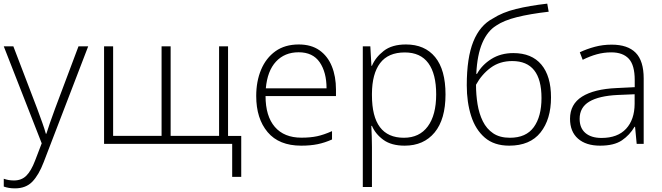

<svg xmlns="http://www.w3.org/2000/svg" viewBox="-20 -783 3605 1045"><path d="M0.5 -530.8H52.7L181.6 -193.8Q198.2 -148.9 210.4 -114.7Q222.7 -80.6 229.5 -55.2H232.4Q239.3 -77.6 251.5 -113Q263.7 -148.4 279.8 -191.9L407.2 -530.8H460L217.8 99.6Q191.4 168.9 156.2 205.6Q121.1 242.2 61.5 242.2Q43.5 242.2 28.8 239.7Q14.2 237.3 0.5 232.4V189.9Q13.2 194.3 26.6 196.8Q40 199.2 56.2 199.2Q97.2 199.2 123.3 173.3Q149.4 147.5 170.9 91.3L207 -2.9Z M1221.2 -530.8V-43H1293V179.7H1243.7V0H546.4V-530.8H595.7V-43.5H859.4V-530.8H908.7V-43.5H1172.4V-530.8Z M1606 -541Q1673.8 -541 1718.8 -509.3Q1763.7 -477.5 1786.1 -422.1Q1808.6 -366.7 1808.6 -295.9V-260.3H1425.3Q1425.3 -150.9 1475.8 -92.3Q1526.4 -33.7 1620.6 -33.7Q1669.4 -33.7 1705.8 -41.5Q1742.2 -49.3 1787.1 -69.3V-23.9Q1748 -6.3 1709 1.7Q1669.9 9.8 1619.1 9.8Q1498.5 9.8 1436.5 -64Q1374.5 -137.7 1374.5 -260.7Q1374.5 -340.3 1401.1 -403.8Q1427.7 -467.3 1479.2 -504.2Q1530.8 -541 1606 -541ZM1605.5 -498.5Q1529.3 -498.5 1482.2 -447.8Q1435.1 -397 1426.8 -302.2H1757.3Q1757.3 -389.6 1720 -444.1Q1682.6 -498.5 1605.5 -498.5Z M2189.5 -541Q2292 -541 2348.4 -472.2Q2404.8 -403.3 2404.8 -269Q2404.8 -133.8 2345.5 -62Q2286.1 9.8 2182.6 9.8Q2110.4 9.8 2066.9 -21.7Q2023.4 -53.2 2004.4 -98.1H2001Q2002.4 -70.3 2003.4 -40Q2004.4 -9.8 2004.4 17.1V234.9H1954.6V-530.8H1995.6L2001.5 -424.8H2004.4Q2023.4 -470.7 2068.4 -505.9Q2113.3 -541 2189.5 -541ZM2183.1 -497.6Q2092.8 -497.6 2048.8 -439.5Q2004.9 -381.3 2004.4 -272.9V-264.6Q2004.4 -33.2 2178.2 -33.2Q2262.7 -33.2 2308.3 -95Q2354 -156.7 2354 -269.5Q2354 -380.9 2311.3 -439.2Q2268.6 -497.6 2183.1 -497.6Z M2520.5 -318.8Q2520.5 -468.8 2556.2 -556.9Q2591.8 -645 2662.1 -682.1Q2714.4 -715.8 2787.8 -733.9Q2861.3 -752 2958.5 -763.2L2966.3 -719.2Q2864.7 -707.5 2793.5 -689.7Q2722.2 -671.9 2681.2 -644Q2633.3 -614.7 2605.2 -549.6Q2577.1 -484.4 2572.3 -380.9H2576.2Q2603 -429.7 2654.3 -461.9Q2705.6 -494.1 2773.9 -494.1Q2874 -494.1 2926.5 -431.4Q2979 -368.7 2979 -252.9Q2979 -133.8 2921.9 -62Q2864.7 9.8 2751.5 9.8Q2669.4 9.8 2618.7 -33.9Q2567.9 -77.6 2544.2 -152.1Q2520.5 -226.6 2520.5 -318.8ZM2755.4 -33.2Q2843.3 -33.2 2885.3 -91.1Q2927.2 -148.9 2927.2 -249.5Q2927.2 -450.7 2768.1 -450.7Q2699.7 -450.7 2650.6 -414.3Q2601.6 -377.9 2570.8 -321.8Q2570.8 -267.6 2579.1 -216.1Q2587.4 -164.6 2607.9 -123Q2628.4 -81.5 2664.3 -57.4Q2700.2 -33.2 2755.4 -33.2Z M3309.1 -540Q3396.5 -540 3439.9 -495.8Q3483.4 -451.7 3483.4 -356V0H3445.3L3436.5 -92.8H3433.6Q3407.2 -47.9 3364.7 -19Q3322.3 9.8 3246.1 9.8Q3169.4 9.8 3126 -28.3Q3082.5 -66.4 3082.5 -136.7Q3082.5 -215.8 3147.9 -257.1Q3213.4 -298.3 3335.9 -303.7L3434.6 -308.6V-347.2Q3434.6 -428.7 3402.3 -463.4Q3370.1 -498 3307.1 -498Q3266.1 -498 3228.3 -487.5Q3190.4 -477.1 3151.4 -457.5L3135.7 -498.5Q3173.8 -516.6 3217.5 -528.3Q3261.2 -540 3309.1 -540ZM3434.1 -270 3341.3 -266.1Q3240.2 -261.2 3187.5 -230Q3134.8 -198.7 3134.8 -136.2Q3134.8 -85.9 3166.3 -59.1Q3197.8 -32.2 3253.9 -32.2Q3341.3 -32.2 3387.5 -82Q3433.6 -131.8 3434.1 -217.8Z"/></svg>

Font: Open Sans Light
Style: Regular
Weight: 300
Designer: Monotype Design Team
Foundry: Monotype Imaging Inc.
Version: Version 3.000; ttfautohint (v1.8.4)